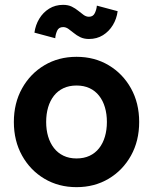

<svg xmlns="http://www.w3.org/2000/svg" viewBox="-20 -752 625 784"><path d="M168.5 -253.9Q168.5 -286.6 176.5 -313.8Q184.6 -341.1 200.3 -361.1Q216.1 -381.1 239.3 -392Q262.5 -402.8 292.5 -402.8Q322.5 -402.8 345.7 -392Q368.9 -381.1 384.6 -361.1Q400.4 -341.1 408.4 -313.8Q416.5 -286.6 416.5 -253.9Q416.5 -221.4 408.4 -194.1Q400.4 -166.7 384.6 -146.7Q368.9 -126.7 345.7 -115.8Q322.5 -105 292.5 -105Q262.5 -105 239.3 -116.1Q216.1 -127.2 200.3 -147.5Q184.6 -167.7 176.5 -194.8Q168.5 -221.9 168.5 -253.9ZM36.6 -253.9Q36.6 -176.8 70.1 -116.7Q103.5 -56.6 161.4 -22.2Q219.2 12.2 292.5 12.2Q366 12.2 423.7 -22.2Q481.4 -56.6 514.9 -116.7Q548.3 -176.8 548.3 -253.9Q548.3 -331.1 514.9 -391.1Q481.4 -451.2 423.7 -485.6Q366 -520 292.5 -520Q219.2 -520 161.4 -485.6Q103.5 -451.2 70.1 -391.1Q36.6 -331.1 36.6 -253.9ZM205.6 -595.9Q206.5 -610.8 213.1 -626.1Q219.7 -641.4 237.8 -641.4Q249 -641.4 259.4 -634Q269.8 -626.7 281.4 -617.1Q293 -607.4 308 -600.1Q323 -592.8 343.3 -592.8Q375.5 -592.8 400.4 -608.3Q425.3 -623.8 440.9 -649.7Q456.5 -675.5 460.4 -706.3L375.5 -729Q374.5 -714.1 367.4 -698.9Q360.4 -683.6 343.3 -683.6Q332 -683.6 321.7 -690.9Q311.3 -698.2 299.7 -707.9Q288.1 -717.5 273.2 -724.9Q258.3 -732.2 237.8 -732.2Q205.6 -732.2 180.7 -716.7Q155.8 -701.2 140.3 -675.4Q124.8 -649.7 120.6 -618.7Z"/></svg>

Font: Giphurs
Style: Regular
Weight: 400
Version: Version 2.010